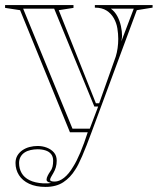

<svg xmlns="http://www.w3.org/2000/svg" viewBox="-21 -520 639 755"><path d="M158 215Q120 215 93.5 202.5Q67 190 53.5 168.5Q40 147 40 121Q40 104 47.5 91.5Q55 79 67.5 70.5Q80 62 95.5 58Q111 54 127 54Q146 54 163 60.5Q180 67 191 79.5Q202 92 202 112Q202 126 198.5 138Q195 150 189 160Q183 170 179.5 176.5Q176 183 176 187Q176 194 194 194Q212 194 231 179Q250 164 267 135Q280 115 295 79.5Q310 44 324 0H254L58 -480L-1 -489V-500H268V-489L210 -480L356 -114H369L434 -297Q439 -313 441.5 -331Q444 -349 444 -367Q444 -387 440.5 -408.5Q437 -430 426.5 -448.5Q416 -467 398 -478.5Q380 -490 352 -490V-500H579V-490L517 -480L339 0Q318 57 302 94Q286 131 275 147Q256 178 228 196.5Q200 215 158 215ZM54 121Q54 143 64 160.5Q74 178 95 188.5Q116 199 149 201Q157 201 164.5 201Q172 201 180 199Q162 196 162 187Q162 180 166.5 171Q171 162 176 155Q183 146 185.5 135.5Q188 125 188 112Q188 96 180 86Q172 76 158 71.5Q144 67 127 67Q113 67 99.5 70Q86 73 76 79.5Q66 86 60 96.5Q54 107 54 121ZM264 -14H332L365 -101H350L192 -486H70ZM415 -486Q431 -474 440.5 -456Q450 -438 454.5 -417.5Q459 -397 459 -378Q459 -374 458 -368.5Q457 -363 456 -357L505 -486Z"/></svg>

Font: Kalnia Glaze Thin Medium
Style: Regular
Weight: 500
Version: Version 1.110